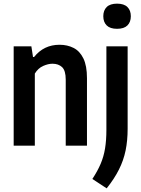

<svg xmlns="http://www.w3.org/2000/svg" viewBox="-20 -799 775 1053"><path d="M55 0V-545H152L161 -486.5H167Q220.5 -553.5 306.5 -553.5Q349.5 -553.5 383.5 -536.2Q417.5 -519 437.2 -478.8Q457 -438.5 457 -370.5V0H340.5V-362Q340.5 -412 320.5 -430.8Q300.5 -449.5 268 -449.5Q244 -449.5 216.5 -437.2Q189 -425 171 -395.5V0ZM565 234 486.5 182.5Q515 139.5 532 99.5Q549 59.5 556.2 14.8Q563.5 -30 563.5 -86.5V-545H680V-93Q680 -28 668.8 26.5Q657.5 81 632.2 131.2Q607 181.5 565 234ZM622 -641Q584 -641 565.2 -659.5Q546.5 -678 546.5 -710Q546.5 -742 565.2 -760.5Q584 -779 622 -779Q660 -779 678.8 -760.5Q697.5 -742 697.5 -710Q697.5 -678 678.8 -659.5Q660 -641 622 -641Z"/></svg>

Font: Encode Sans Condensed SemiBold
Style: Regular
Weight: 600
Width: 3
Designer: Multiple Designers
Foundry: Impallari Type
Version: Version 3.000; ttfautohint (v1.8.3) -l 8 -r 50 -G 200 -x 14 